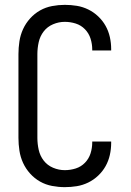

<svg xmlns="http://www.w3.org/2000/svg" viewBox="-20 -763 540 791"><path d="M247 8Q221 8 194.5 3Q168 -2 145 -15Q122 -28 104 -48Q86 -68 75 -92Q64 -116 60 -142.5Q56 -169 56 -195V-540Q56 -566 60 -592.5Q64 -619 75 -643Q86 -667 104 -687Q122 -707 145 -720Q168 -733 194.5 -738Q221 -743 247 -743Q272 -743 296.5 -739Q321 -735 343.5 -724Q366 -713 384.5 -695.5Q403 -678 415 -656.5Q427 -635 432.5 -610.5Q438 -586 438 -561V-555H360V-559Q360 -582 353 -604Q346 -626 330 -642.5Q314 -659 292 -666Q270 -673 247 -673Q222 -673 198.5 -663Q175 -653 160 -633.5Q145 -614 139.5 -589.5Q134 -565 134 -540V-195Q134 -170 139.5 -145.5Q145 -121 160 -101.5Q175 -82 198.5 -72Q222 -62 247 -62Q270 -62 292 -69Q314 -76 330 -92.5Q346 -109 353 -131Q360 -153 360 -176V-180H438V-174Q438 -149 432.5 -124.5Q427 -100 415 -78.5Q403 -57 384.5 -39.5Q366 -22 343.5 -11Q321 0 296.5 4Q272 8 247 8Z"/></svg>

Font: Moesevka
Style: Regular
Weight: 400
Monospace: yes
Designer: Belleve Invis
Foundry: Belleve Invis
Version: Version 32.5.0; ttfautohint (v1.8.4)